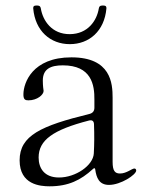

<svg xmlns="http://www.w3.org/2000/svg" viewBox="-20 -649 504 682"><path d="M156.2 12.8C223 12.8 267 -9.2 309.7 -48.3C311.8 -50.4 313.6 -51.5 315.3 -51.5C316.8 -51.5 317.8 -50.4 318.2 -47.6C322.4 -17 332.4 7.8 367.2 7.8C409.1 7.8 463.8 -28.4 463.8 -43.3C463.8 -46.9 461.6 -50.4 457.4 -50.4C448.2 -50.4 429.7 -32.7 406.2 -32.7C388.5 -32.7 380 -41.9 380 -73.9V-301.8C380 -353 374.3 -445.3 233.7 -445.3C94.5 -445.3 63.9 -354.4 63.2 -315.3C62.5 -294.7 70.3 -292.6 81 -292.6C112.2 -292.6 134.9 -312.5 134.9 -326C132.1 -344.5 132.1 -358 132.1 -362.9C132.1 -404.1 159.8 -416.9 203.1 -416.9C304.7 -416.9 316.1 -348 315.3 -294C315 -284.8 315.3 -275.6 315.3 -266.3C315.3 -254.6 309.3 -247.2 297.9 -244.3C125.4 -202.1 49.7 -167.6 49.7 -79.5C49.7 7.1 122.9 12.8 156.2 12.8ZM98 -619C105.1 -538.7 159.1 -492.2 228 -492.2C296.9 -492.2 350.9 -538.7 358 -619C358.3 -626.4 355.8 -628.9 348.4 -629.3H342.7C335.2 -628.9 332.4 -626.4 331 -619C323.9 -575.6 291.9 -528.1 228 -527.7C164.1 -527.3 132.1 -575.6 125 -619C123.6 -626.4 120.7 -628.9 113.3 -629.3H107.6C100.1 -628.9 97.7 -626.4 98 -619ZM117.2 -89.5C117.2 -151.3 168.3 -187.9 296.2 -220.9C307.5 -223.7 313.6 -219.1 313.9 -207.4C315.3 -170.1 315 -135.7 313.2 -103.7C310.7 -61.1 248.6 -18.5 189.6 -18.5C137.8 -18.5 117.2 -51.1 117.2 -89.5Z"/></svg>

Font: Margiela Serif Light
Style: Regular
Weight: 300
Designer: Andreas Faust, Stefan Endress
Version: Version 1.002;FEAKit 1.0